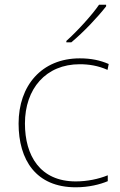

<svg xmlns="http://www.w3.org/2000/svg" viewBox="-20 -786 512 816"><path d="M431 -759V-766H401C372 -723 307 -652 262 -612V-606H283C336 -650 396 -714 431 -759ZM302 10C357 10 405 -2 438 -16V-41C399 -25 350 -15 302 -15C150 -15 86 -125 86 -261C86 -409 175 -513 319 -513C357 -513 397 -507 437 -489L442 -514C405 -530 367 -538 319 -538C157 -538 59 -422 59 -261C59 -106 133 10 302 10Z"/></svg>

Font: Noto Sans Canadian Aboriginal Thin
Style: Regular
Weight: 100
Designer: Monotype Design Team, Typotheque's Kevin King
Foundry: Monotype Imaging Inc.
Version: Version 2.004